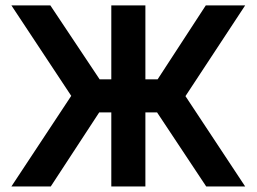

<svg xmlns="http://www.w3.org/2000/svg" viewBox="-20 -670 922 690"><path d="M380 -650.5H502.5V-385H546.5L719.5 -650.5H861L646.5 -324.5L861 0H721L544.5 -266H502.5V0H380V-266H336.5L162.5 0H21L236 -325.5L21 -650.5H161L338 -385H380Z"/></svg>

Font: Overused Grotesk SemiBold
Style: Regular
Weight: 610
Version: Version 0.004